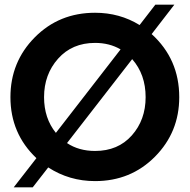

<svg xmlns="http://www.w3.org/2000/svg" viewBox="-20 -768 818 828"><path d="M39 40 137 -86Q25 -192 25 -349Q25 -501 130 -607Q235 -713 390 -713Q496 -713 582 -660L650 -748H732L634 -621Q753 -513 753 -349Q753 -198 648.5 -92.5Q544 13 390 13Q279 13 188 -46L121 40ZM170 -349Q170 -258 221 -195L500 -555Q452 -583 390 -583Q291 -583 230.5 -515Q170 -447 170 -349ZM390 -117Q489 -117 548.5 -184Q608 -251 608 -349Q608 -447 550 -513L269 -151Q320 -117 390 -117Z"/></svg>

Font: Cal Sans
Style: Regular
Weight: 400
Designer: Designer Mark Davis DBA MarkFonts
Foundry: Designer Mark Davis DBA MarkFonts
Version: Version 1.000